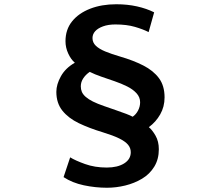

<svg xmlns="http://www.w3.org/2000/svg" viewBox="-20 -804 1040 903"><path d="M679 -653Q654 -666 615 -677.5Q576 -689 523 -689Q489 -689 464.5 -680Q440 -671 427.5 -657Q415 -643 415 -625Q415 -604 430.5 -589Q446 -574 475 -562Q504 -550 545 -538Q607 -520 654 -496Q701 -472 727.5 -436.5Q754 -401 754 -346Q754 -302 733.5 -266Q713 -230 680 -206Q696 -193 711.5 -166Q727 -139 727 -102Q727 -55 705.5 -20Q684 15 648 36.5Q612 58 569 68.5Q526 79 483 79Q429 79 374.5 67.5Q320 56 279 29L310 -64Q334 -49 380 -32.5Q426 -16 482 -16Q533 -16 564 -35.5Q595 -55 595 -88Q595 -108 582 -123.5Q569 -139 540.5 -153Q512 -167 463 -182Q400 -201 351 -224.5Q302 -248 273.5 -283.5Q245 -319 245 -372Q245 -407 266.5 -445.5Q288 -484 332 -509Q314 -524 301 -552Q288 -580 288 -610Q288 -665 319 -703.5Q350 -742 404 -763Q458 -784 527 -784Q579 -784 624 -774Q669 -764 705 -746ZM360 -398Q360 -384 365 -372Q370 -360 383 -348.5Q396 -337 417 -326.5Q438 -316 470 -305Q501 -294 527.5 -285Q554 -276 573.5 -268.5Q593 -261 604 -255Q620 -266 629.5 -284.5Q639 -303 639 -323Q639 -347 622 -365.5Q605 -384 578 -397.5Q551 -411 519 -422Q487 -433 456.5 -443.5Q426 -454 402 -466Q383 -453 371.5 -435.5Q360 -418 360 -398Z"/></svg>

Font: Noto Sans JP Thin
Style: Bold
Weight: 700
Version: Version 2.004-H2;hotconv 1.0.118;makeotfexe 2.5.65603